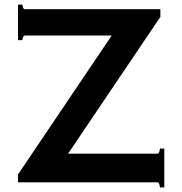

<svg xmlns="http://www.w3.org/2000/svg" viewBox="-20 -791 790 832"><path d="M692 -147V21H673Q673 14 670 6.5Q667 -1 662 -1H58V-35L464 -637H88Q83 -637 80 -630Q77 -623 77 -617H58V-771H77Q77 -765 80 -758Q83 -751 88 -751H675V-718L275 -125H662Q667 -125 670 -132.5Q673 -140 673 -147Z"/></svg>

Font: Aoboshi One
Style: Regular
Weight: 400
Designer: IKIMOJI
Foundry: Natsumi Matsuba
Version: Version 1.000; ttfautohint (v1.8.3)